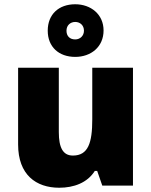

<svg xmlns="http://www.w3.org/2000/svg" viewBox="-20 -871 710 901"><path d="M333 -604C407 -604 466 -651 466 -728C466 -804 406 -851 333 -851C256 -851 204 -804 204 -727C204 -651 256 -604 333 -604ZM333 -686C306 -686 292 -703 292 -727C292 -752 310 -768 333 -768C356 -768 374 -752 374 -727C374 -703 356 -686 333 -686ZM604 -553H413V-311C413 -201 394 -141 322 -141C275 -141 256 -179 256 -251V-553H65V-193C65 -51 149 10 258 10C326 10 390 -13 425 -69H436L460 0H604Z"/></svg>

Font: Noto Sans Sinhala UI Black
Style: Regular
Weight: 900
Designer: Jelle Bosma - Monotype Design Team
Foundry: Monotype Imaging Inc.
Version: Version 2.006